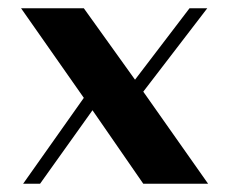

<svg xmlns="http://www.w3.org/2000/svg" viewBox="-20 -445 563 465"><path d="M183 -425 307 -252 439 -425H482L327 -223L484 0H327L204 -178L77 0H36L183 -208L31 -425Z"/></svg>

Font: Gamine
Style: Bold
Weight: 700
Designer: Tapiwanashe Sebastian Garikayi
Version: Version 1.000